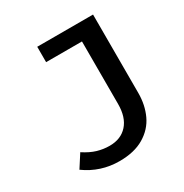

<svg xmlns="http://www.w3.org/2000/svg" viewBox="-166 -841 948 987"><g transform="rotate(-30 307.5 -347.5)"><path d="M521 -242.6Q521 -171.3 494.1 -113.6Q467.2 -55.9 409.2 -21.3Q351.3 13.3 263.1 13.3Q151.3 13.3 61.5 -51.8L110.3 -127.7Q150.3 -101.5 185.9 -91Q221.5 -80.5 258.5 -80.5Q325.6 -80.5 364.1 -123.6Q402.6 -166.7 402.6 -245.1V-616.4H189.7V-707.7H521Z"/></g></svg>

Font: Fira Code Fixed Medium
Style: Regular
Weight: 500
Monospace: yes
Designer: Carrois Corporate, Edenspiekermann AG, Nikita Prokopov
Foundry: Carrois Corporate, Edenspiekermann AG, Nikita Prokopov
Version: Version 5.002